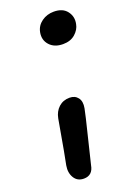

<svg xmlns="http://www.w3.org/2000/svg" viewBox="-144 -758 590 853"><g transform="rotate(-20 151.5 -331.5)"><path d="M216.8 -553.2Q175.8 -553.2 153.6 -577.9Q131.3 -602.5 138.2 -638.2Q144 -667.5 168.7 -685.3Q193.4 -703.1 226.1 -703.1Q268.1 -703.1 288.1 -676.8Q308.1 -650.4 300.8 -617.2Q296.4 -592.3 274.4 -572.8Q252.4 -553.2 216.8 -553.2ZM99.1 40Q68.8 40 54 15.9Q39.1 -8.3 44.9 -42Q58.1 -107.9 68.8 -171.1Q79.6 -234.4 83 -251Q88.9 -281.7 109.6 -300.8Q130.4 -319.8 161.1 -319.8Q186.5 -319.8 200.2 -302Q213.9 -284.2 208 -252.9Q203.6 -228.5 178.5 -127.4Q153.3 -26.4 148.9 -5.9Q141.1 40 99.1 40Z"/></g></svg>

Font: Shantell Sans Irregular Bouncy
Style: Italic
Weight: 500
Italic angle: -11.31°
Designer: Stephen Nixon, Anya Danilova, Shantell Martin
Foundry: Arrow Type
Version: Version 1.006;[9816181b4]